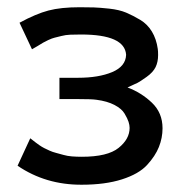

<svg xmlns="http://www.w3.org/2000/svg" viewBox="-20 -505 507 533"><path d="M28.8 -44.9 64 -121.1Q64.9 -120.1 70.6 -116Q76.2 -111.8 79.1 -109.4Q82 -106.9 89.1 -102.1Q96.2 -97.2 102.5 -94Q108.9 -90.8 117.4 -86.9Q126 -83 135.5 -80.6Q145 -78.1 156 -75Q167 -71.8 179.9 -70.8Q192.9 -69.8 207 -69.8Q278.8 -69.8 309.3 -94.5Q339.8 -119.1 339.8 -149.9Q339.8 -157.7 336.9 -166.7Q334 -175.8 325.9 -189.5Q317.9 -203.1 297.9 -213.6Q277.8 -224.1 248 -228Q235.8 -230 192.9 -230H145V-289.1H196.8Q253.9 -289.1 291.5 -304.9Q329.1 -320.8 330.1 -353Q326.2 -409.2 205.1 -409.2Q189 -409.2 175.5 -408.7Q162.1 -408.2 150.1 -405Q138.2 -401.9 131.6 -400.4Q125 -398.9 113.5 -393.6Q102.1 -388.2 99.6 -386.5Q97.2 -384.8 84 -377Q70.8 -369.1 68.8 -368.2L34.2 -441.9Q80.1 -466.8 114.5 -475.8Q148.9 -484.9 201.2 -484.9Q225.1 -484.9 240.5 -484.4Q255.9 -483.9 283.4 -481Q311 -478 330.1 -470Q349.1 -461.9 369.1 -450Q389.2 -438 401.6 -417.5Q414.1 -397 418 -369.1Q418.9 -363.3 418.9 -352.1Q418.9 -333 411.9 -318.6Q404.8 -304.2 387 -291.5Q369.1 -278.8 362.5 -275.4Q356 -272 334 -262.2Q372.1 -248 401.6 -220Q431.2 -191.9 431.2 -148.9Q431.2 -122.1 421.1 -96.9Q411.1 -71.8 388.2 -46.9Q365.2 -22 318.6 -7.1Q272 7.8 207 7.8Q106.9 8.3 28.8 -44.9Z"/></svg>

Font: CMU Bright
Style: SemiBold
Weight: 600
Version: Version 0.7.0